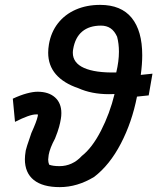

<svg xmlns="http://www.w3.org/2000/svg" viewBox="-20 -756 645 787"><path d="M82 -103.5Q82 -117 85.5 -139Q87.5 -150 104.5 -198.5L108.5 -210.5Q130.5 -259 134.5 -279L135.5 -285Q135.5 -287 133.5 -287Q131.5 -287 127.5 -287Q101.5 -287 41.5 -256.5L32.5 -351.5Q63.5 -366 89.5 -373Q115.5 -380 134 -380Q179.5 -380 205.5 -356.8Q231.5 -333.5 231.5 -292.5Q231.5 -280.5 229.5 -269Q227 -253.5 222.2 -235.8Q217.5 -218 205.5 -188Q184.5 -149 179.5 -121Q177.5 -107 177.5 -102Q177.5 -91 181.5 -81Q196.5 -75 224 -75Q250 -75 273.2 -85.5Q296.5 -96 315 -116.5Q357.5 -149.5 393.8 -220Q430 -290.5 449.5 -370.5Q441.5 -370 426.5 -370Q355.5 -370 301 -394.5Q240.5 -415 209 -451.5Q177.5 -488 177.5 -540Q177.5 -556 180.5 -574Q189 -624 217.5 -660.5Q246 -697 290.5 -716.5Q335 -736 390.5 -736Q476.5 -736 519.8 -682.8Q563 -629.5 563 -530Q563 -492.5 557 -449L605 -454L589.5 -365L541.5 -360Q521 -255 475.2 -167.2Q429.5 -79.5 366 -31Q297 11 225 11Q155 11 118.5 -18.2Q82 -47.5 82 -103.5ZM467.5 -544Q467.5 -577 460 -605.5Q449 -629.5 432.8 -640.2Q416.5 -651 394 -651Q346 -651 317 -626.8Q288 -602.5 280 -555Q278.5 -547.5 278.5 -540Q278.5 -498 324.5 -477.5Q370.5 -457 456.5 -459Q467.5 -504.5 467.5 -544Z"/></svg>

Font: JuliaMono ExtraBold
Style: Italic
Weight: 800
Italic angle: -9°
Monospace: yes
Designer: cormullion
Foundry: corm
Version: Version 0.057; ttfautohint (v1.8.4)